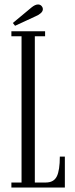

<svg xmlns="http://www.w3.org/2000/svg" viewBox="-20 -840 338 860"><path d="M31 0V-22.5H76.5V-677.5H31V-700H182V-677.5H136V-22.5H185Q221 -22.5 234.5 -50Q248 -77.5 248 -138.5H270.5V0ZM47.5 -724.5 37.5 -737 121 -806.5Q137.5 -820 150.5 -820Q163 -820 169.5 -808.5Q172 -804 172 -799Q172 -789.5 162.8 -781.2Q153.5 -773 141.5 -768Z"/></svg>

Font: Imbue 50pt Light
Style: Regular
Weight: 300
Designer: Tyler Finck
Foundry: Etcetera Type Company
Version: Version 1.102; ttfautohint (v1.8.3)